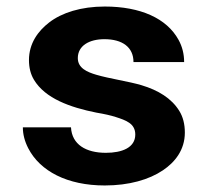

<svg xmlns="http://www.w3.org/2000/svg" viewBox="-20 -558 647 588"><path d="M304.1 -90C243.7 -90 200.2 -115.1 197.4 -168H50C50 -146.7 55.5 -125.3 66.5 -104C102.6 -33.9 185.9 10 300.8 10C375.1 10 436.5 -7.8 479 -36.5C515.6 -61.1 546.1 -98.6 546.1 -152C546.1 -178 540.4 -200.2 529 -218.5C505.2 -256.9 464.6 -281.7 413.5 -297C374 -308.8 314.8 -317.2 275 -329C247.1 -337.2 218.3 -349.3 218.3 -380C218.3 -418.4 253.8 -438 299.7 -438C354.3 -438 388.8 -413.8 388.8 -368H543.9C543.9 -392.7 538.2 -415.3 526.8 -436C490.7 -501.8 410.3 -538 300.8 -538C228.6 -538 169.4 -519.3 130.3 -489C96.8 -463.1 68.7 -425.4 68.7 -374C68.7 -350.7 73.8 -330.5 84.1 -313.5C118.5 -256.5 194.4 -229.2 275.5 -213C299.7 -209 319.5 -204.5 334.9 -199.5C365.4 -189.6 394.3 -179.9 394.3 -146C394.3 -105.8 353.8 -90 304.1 -90Z"/></svg>

Font: Asimov
Style: Wid
Weight: 500
Designer: Google
Version: Version 2.000980; 2014